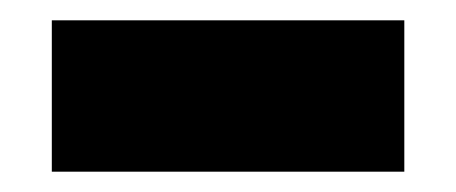

<svg xmlns="http://www.w3.org/2000/svg" viewBox="-20 -364 449 189"><path d="M31 -195V-344H378V-195Z"/></svg>

Font: Mona Sans Expanded ExtraBold
Style: Regular
Weight: 800
Width: 7
Designer: Deni Anggara
Foundry: GitHub
Version: Version 1.001; ttfautohint (v1.8.4.7-5d5b);gftools[0.9.33]